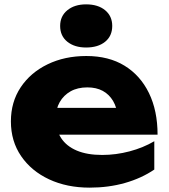

<svg xmlns="http://www.w3.org/2000/svg" viewBox="-20 -845 774 881"><path d="M391 16Q287 16 205.5 -22Q124 -60 77 -128.5Q30 -197 30 -288Q30 -377 75 -444.5Q120 -512 198.5 -550Q277 -588 376 -588Q479 -588 551.5 -543.5Q624 -499 663.5 -418Q703 -337 703 -227H195V-350H588L521 -307Q517 -351 499 -381.5Q481 -412 451.5 -428Q422 -444 381 -444Q336 -444 304 -426Q272 -408 254 -376.5Q236 -345 236 -303Q236 -249 260.5 -211.5Q285 -174 332.5 -154Q380 -134 449 -134Q512 -134 574.5 -150.5Q637 -167 688 -197V-67Q629 -27 553.5 -5.5Q478 16 391 16ZM375 -627Q322 -627 289 -653.5Q256 -680 256 -726Q256 -771 289 -798Q322 -825 375 -825Q430 -825 462.5 -798Q495 -771 495 -726Q495 -680 462.5 -653.5Q430 -627 375 -627Z"/></svg>

Font: Unbounded
Style: Bold
Weight: 700
Designer: Luke Prowse, Jean-Baptiste Morizot, Fátima Lázaro, Florian Runge
Foundry: NaN
Version: Version 1.700